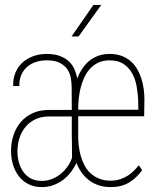

<svg xmlns="http://www.w3.org/2000/svg" viewBox="-20 -760 640 790"><path d="M436 9.8Q406.7 9.8 384 1.7Q361.3 -6.3 344.2 -20Q327.1 -33.7 314.7 -51.8Q302.2 -69.8 294.4 -89.8Q284.7 -68.4 270.5 -50.3Q256.3 -32.2 238 -18.8Q219.7 -5.4 198.2 2.2Q176.8 9.8 152.3 9.8Q120.6 9.8 96.9 -2.4Q73.2 -14.6 57.4 -35.2Q41.5 -55.7 33.4 -82.5Q25.4 -109.4 25.4 -138.7Q25.4 -173.8 35.6 -204.3Q45.9 -234.9 65.2 -257.6Q84.5 -280.3 113 -293.7Q141.6 -307.1 178.2 -307.6H275.4L274.9 -400.4Q274.9 -418 271.7 -437.5Q268.6 -457 257.8 -473.6Q247.1 -490.2 226.8 -501Q206.5 -511.7 172.4 -511.7Q144.5 -511.7 123 -503.4Q101.6 -495.1 87.2 -480.7Q72.8 -466.3 65.7 -447Q58.6 -427.7 59.6 -405.8H34.2Q33.2 -435.5 43.2 -460.2Q53.2 -484.9 71.8 -502Q90.3 -519 116.2 -528.6Q142.1 -538.1 172.4 -538.1Q204.6 -538.1 226.8 -529.5Q249 -521 263.7 -507.1Q278.3 -493.2 286.4 -474.9Q294.4 -456.5 297.9 -437.5Q305.7 -458 317.6 -476.3Q329.6 -494.6 345.7 -508.3Q361.8 -522 383.1 -530Q404.3 -538.1 430.7 -538.1Q459 -538.1 480.5 -530Q502 -522 517.8 -508.1Q533.7 -494.1 544.4 -475.6Q555.2 -457 561.8 -436.3Q568.4 -415.5 571.3 -393.8Q574.2 -372.1 574.2 -351.6L573.2 -281.7H301.8V-195.3Q301.8 -178.7 304.2 -158.9Q306.6 -139.2 312 -119.4Q317.4 -99.6 326.9 -81.1Q336.4 -62.5 351.3 -48.3Q366.2 -34.2 387 -25.4Q407.7 -16.6 436 -16.6Q455.6 -16.6 472.7 -22Q489.7 -27.3 503.9 -36.1Q518.1 -44.9 529.8 -56.4Q541.5 -67.9 551.3 -80.1L564.9 -59.6Q541.5 -27.3 510.5 -8.8Q479.5 9.8 436 9.8ZM276.4 -111.3Q276.4 -111.3 276.9 -111.8L288.1 -109.4Q281.2 -131.3 278.3 -153.3Q275.4 -175.3 275.4 -195.3V-280.8H178.7Q147.9 -280.3 124.3 -268.6Q100.6 -256.8 84.5 -237.3Q68.4 -217.8 60.1 -191.9Q51.8 -166 51.8 -136.7Q51.8 -113.3 57.9 -91.3Q64 -69.3 76.2 -52.5Q88.4 -35.6 107.2 -25.6Q126 -15.6 151.9 -15.6Q174.8 -15.6 195.1 -23.9Q215.3 -32.2 231.4 -45.9Q247.6 -59.6 259.3 -76.7Q271 -93.8 276.4 -111.3L275.9 -174.8L275.4 -280.8V-314.5Q275.9 -341.8 280.8 -374.3Q285.6 -406.7 297.9 -437.5Q299.8 -427.7 300.3 -418.2Q300.8 -408.7 301.3 -399.4L300.8 -308.6H301.8V-281.7H300.8V-106.4H301.3Q299.8 -102.1 298.1 -97.9Q296.4 -93.8 294.4 -89.8L291 -99.6L276.9 -89.4ZM301.8 -308.6H549.3L548.3 -353.5Q546.9 -377.9 542 -405.8Q537.1 -433.6 524.4 -457Q511.7 -480.5 489.3 -496.1Q466.8 -511.7 430.7 -511.7Q403.8 -511.7 383.8 -502Q363.8 -492.2 349.6 -476.3Q335.4 -460.4 326.2 -439.9Q316.9 -419.4 311.5 -397.5Q306.2 -375.5 304 -353.8Q301.8 -332 301.8 -314.5ZM275.4 -280.8V-307.6H288.6V-308.6H300.8V-281.7H289.6V-280.8ZM300.8 -106.4 288.1 -109.4 291 -99.6ZM364.3 -739.7H396.5L303.2 -609.9H274.4Z"/></svg>

Font: Roboto Mono Thin
Style: Regular
Weight: 250
Designer: Google
Version: Version 2.000985; 2015; ttfautohint (v1.3)